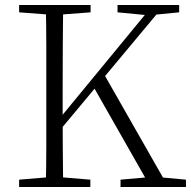

<svg xmlns="http://www.w3.org/2000/svg" viewBox="-20 -743 759 763"><path d="M162 0Q164 -83 164 -166Q164 -249 164 -333V-390Q164 -474 164 -557.5Q164 -641 162 -723H231Q230 -641 229.5 -557.5Q229 -474 229 -390V-272Q229 -225 229.5 -154Q230 -83 231 0ZM56 0V-29L188 -40H207L339 -29V0ZM56 -694V-723H340V-694L207 -684H188ZM459 0V-29L584 -40H600L719 -29V0ZM447 -694V-723H692V-694L590 -684L572 -682ZM196 -199 192 -250H199L215 -270L588 -723H633ZM578 0 347 -406 389 -456 649 0Z"/></svg>

Font: Noto Serif HK
Style: Regular
Weight: 200
Designer: Ryoko NISHIZUKA 西塚涼子 (kana & ideographs); Frank Grießhammer (Latin, Greek & Cyrillic); Wenlong ZHANG 张文龙 (bopomofo); San
Foundry: Adobe
Version: Version 2.001;hotconv 1.1.0;makeotfexe 2.6.0